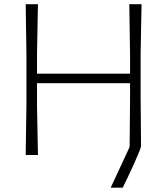

<svg xmlns="http://www.w3.org/2000/svg" viewBox="-20 -733 791 908"><path d="M101.5 0Q102.5 -60 103.2 -115.8Q104 -171.5 105 -237V-475Q104 -541 103.2 -596.8Q102.5 -652.5 101.5 -713H159.5Q158.5 -652.5 157.2 -596.8Q156 -541 155 -475V-384.5H595V-475Q594 -541 593.2 -596.8Q592.5 -652.5 591.5 -713H649.5Q648.5 -652.5 647.2 -596.8Q646 -541 645 -475V-282Q645 -223 646 -162.5Q647 -102 647 -43.5Q647 -36.5 637.2 -12.5Q627.5 11.5 613.2 43Q599 74.5 584.5 104.8Q570 135 560.5 154.5H503.5Q525 108.5 546.8 61.5Q568.5 14.5 593 -38L595 -253.5V-339.5H155V-237Q156 -171.5 157.2 -116Q158.5 -60.5 159.5 0Z"/></svg>

Font: Commissioner Loud ExtraLight
Style: Regular
Weight: 200
Designer: Kostas Bartsokas
Foundry: Kostas Bartsokas
Version: Version 1.000; ttfautohint (v1.8.3)